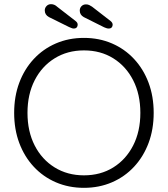

<svg xmlns="http://www.w3.org/2000/svg" viewBox="-20 -892 806 922"><path d="M718 -350Q718 -271 693.5 -205.5Q669 -140 624 -91.5Q579 -43 517.5 -16.5Q456 10 383 10Q310 10 248.5 -16.5Q187 -43 142 -91.5Q97 -140 72.5 -205.5Q48 -271 48 -350Q48 -429 72.5 -494.5Q97 -560 142 -608.5Q187 -657 248.5 -683.5Q310 -710 383 -710Q456 -710 517.5 -683.5Q579 -657 624 -608.5Q669 -560 693.5 -494.5Q718 -429 718 -350ZM654 -350Q654 -439 619.5 -506.5Q585 -574 524 -612Q463 -650 383 -650Q304 -650 242.5 -612Q181 -574 146.5 -506.5Q112 -439 112 -350Q112 -261 146.5 -193.5Q181 -126 242.5 -88Q304 -50 383 -50Q463 -50 524 -88Q585 -126 619.5 -193.5Q654 -261 654 -350ZM334 -755Q328 -755 323 -757.5Q318 -760 312 -762L215 -810Q195 -821 195 -842Q195 -854 203.5 -863Q212 -872 225 -872Q234 -872 241.5 -868.5Q249 -865 254 -860L343 -791Q348 -787 350.5 -783Q353 -779 353 -773Q353 -766 348.5 -760.5Q344 -755 334 -755ZM502 -755Q496 -755 490.5 -757Q485 -759 480 -761L382 -810Q363 -821 363 -841Q363 -854 371.5 -862.5Q380 -871 393 -871Q402 -871 409 -867.5Q416 -864 422 -860L511 -791Q516 -787 518.5 -782.5Q521 -778 521 -773Q521 -766 516.5 -760.5Q512 -755 502 -755Z"/></svg>

Font: zvoove
Style: Regular
Weight: 400
Designer: Vernon Adams (Nunito) & Andrew Paglinawan (Quicksand)
Foundry: zvoove
Version: Version 3.006